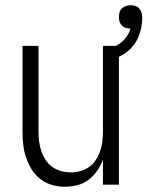

<svg xmlns="http://www.w3.org/2000/svg" viewBox="-20 -705 563 733"><path d="M227 8Q203 8 178.5 1Q154 -6 134.5 -21Q115 -36 101.5 -57.5Q88 -79 80 -102.5Q72 -126 69 -150.5Q66 -175 66 -200V-530H127V-200Q127 -181 129.5 -163Q132 -145 138 -127.5Q144 -110 154.5 -94Q165 -78 180 -67.5Q195 -57 213 -52Q231 -47 250 -47Q269 -47 287 -52Q305 -57 320 -67.5Q335 -78 345.5 -94Q356 -110 362 -127.5Q368 -145 370.5 -163Q373 -181 373 -200V-530H434V0H373V-96Q365 -73 351 -53Q337 -33 318 -18.5Q299 -4 275 2Q251 8 227 8ZM404 -475 389 -516Q404 -521 418 -527.5Q432 -534 444 -544Q456 -554 465 -567.5Q474 -581 478 -596Q478 -596 478 -596Q478 -596 478 -596Q469 -596 460.5 -598.5Q452 -601 445.5 -607.5Q439 -614 436.5 -622.5Q434 -631 434 -640Q434 -649 436.5 -658Q439 -667 445.5 -673Q452 -679 461 -682Q470 -685 479 -685Q488 -685 497 -682Q506 -679 512 -672Q518 -665 520.5 -656Q523 -647 523 -638Q523 -611 515.5 -584Q508 -557 492 -535Q476 -513 452.5 -498.5Q429 -484 404 -475Z"/></svg>

Font: Iosevka Term Light
Style: Regular
Weight: 300
Monospace: yes
Designer: Belleve Invis
Foundry: Belleve Invis
Version: Version 9.0.1; ttfautohint (v1.8.3)